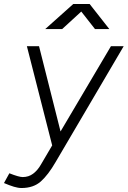

<svg xmlns="http://www.w3.org/2000/svg" viewBox="-83 -732 641 964"><path d="M25 212Q8 212 -13.5 205.5Q-35 199 -63 187L-36 138Q12 157 31 157Q61 157 83.5 140Q106 123 122 95L179 -2L52 -500H113L221 -72L474 -500H538L196 82Q159 146 122 179Q85 212 25 212ZM144 -586 285 -712H367L466 -586H394L325 -674L229 -586Z"/></svg>

Font: Figtree Light
Style: Italic
Weight: 300
Italic angle: -9.5°
Foundry: Erik Kennedy
Version: Version 2.001; ttfautohint (v1.8.4.7-5d5b);gftools[0.9.27]